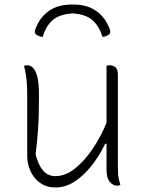

<svg xmlns="http://www.w3.org/2000/svg" viewBox="-20 -816 640 847"><path d="M300 -757Q241 -753 211.5 -726.5Q182 -700 168 -653Q147 -656 137 -666Q130 -673 137 -690Q156 -740 196 -768Q236 -796 296 -796H304Q364 -796 404 -768Q444 -740 463 -690Q470 -673 463 -666Q453 -656 432 -653Q418 -700 388.5 -726.5Q359 -753 300 -757ZM101 -528Q114 -528 125.5 -517Q137 -506 144.5 -477.5Q152 -449 152 -396Q152 -349 151 -312Q150 -275 147 -234Q144 -193 137 -135Q149 -88 170 -63.5Q191 -39 225 -39Q268 -39 310 -72Q352 -105 388.5 -159Q425 -213 450 -275V-526Q456 -528 464 -528Q478 -528 489 -519.5Q500 -511 500 -485V-84Q500 -60 501 -47Q502 -34 504.5 -24Q507 -14 511 0Q504 3 495 3Q479 3 464.5 -13.5Q450 -30 450 -67V-182H444Q417 -126 382 -82.5Q347 -39 307.5 -14Q268 11 225 11Q186 11 158 -8.5Q130 -28 115 -60Q100 -92 100 -129V-402Q100 -437 97 -465.5Q94 -494 86 -526Q90 -527 93.5 -527.5Q97 -528 101 -528Z"/></svg>

Font: Recursive Sn Csl St Lt
Style: Regular
Weight: 300
Version: Version 1.079;hotconv 1.0.112;makeotfexe 2.5.65598; ttfautoh